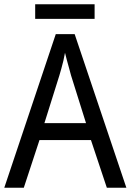

<svg xmlns="http://www.w3.org/2000/svg" viewBox="-20 -875 610 895"><path d="M478 0 404 -222H164L91 0H0L240 -716H328L569 0ZM311 -524Q308 -536 302.5 -555.5Q297 -575 291.5 -595.5Q286 -616 283 -629Q280 -611 275.5 -592Q271 -573 266 -555.5Q261 -538 257 -524L187 -301H381ZM421 -855V-787H144V-855Z"/></svg>

Font: Noto Sans Khmer SemiCondensed
Style: Regular
Weight: 400
Width: 4
Designer: Danh Hong and the Monotype Design Team
Foundry: Monotype Imaging Inc.
Version: Version 2.004